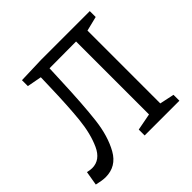

<svg xmlns="http://www.w3.org/2000/svg" viewBox="-176 -873 1059 1059"><g transform="rotate(-45 353.5 -344.0)"><path d="M660 -653 575 -632V-64L660 -46V0H389V-46L488 -65V-634L280 -633L276 -538Q269 -359 256 -249.5Q243 -140 200.5 -64.5Q158 11 74 11Q49 11 7 1L21 -82Q43 -77 57 -77Q121 -77 153 -147.5Q185 -218 195 -316Q205 -414 209 -565L211 -632L126 -648V-694L279 -699H660Z"/></g></svg>

Font: Bitter Pro
Style: Regular
Weight: 400
Designer: Sol Matas, and Bitter project Authors
Foundry: Sol Matas
Version: Version 1.010